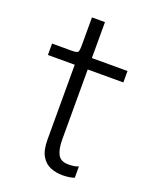

<svg xmlns="http://www.w3.org/2000/svg" viewBox="-134 -778 687 861"><g transform="rotate(20 209.0 -347.0)"><path d="M271 8Q240.5 8 213.8 -2.5Q187 -13 170.2 -40.8Q153.5 -68.5 153.5 -120V-476.5H25.5V-531H117.5Q144 -531 148.8 -537Q153.5 -543 153.5 -573V-702.5H215.5V-531H385.5V-476.5H215.5V-142.5Q215.5 -97 228.8 -71.8Q242 -46.5 279 -46.5Q310 -46.5 327 -54.5V-0.5Q318.5 3 303.5 5.5Q288.5 8 271 8Z"/></g></svg>

Font: Epilogue Light
Style: Regular
Weight: 300
Designer: Tyler Finck
Foundry: Etcetera Type Co
Version: Version 2.111; ttfautohint (v1.8.3)